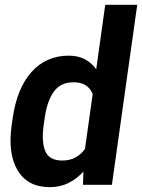

<svg xmlns="http://www.w3.org/2000/svg" viewBox="-20 -770 592 800"><path d="M418.5 -750H551.8L446.3 0H325.7L327.6 -55.2Q299.8 -24.4 264.9 -7.3Q230 9.8 188 9.8Q95.2 9.8 53.5 -60.1Q11.7 -129.9 28.8 -250L32.7 -276.4Q50.3 -401.9 111.3 -470Q172.4 -538.1 266.1 -538.1Q305.2 -538.1 333.5 -523.2Q361.8 -508.3 380.9 -481.4ZM239.7 -101.1Q271 -101.1 294.7 -114Q318.4 -127 334 -149.4L366.2 -377.9Q347.2 -427.2 286.1 -427.2Q232.4 -427.2 204.1 -387.9Q175.8 -348.6 166 -276.4L162.1 -250Q152.3 -179.2 168.7 -140.1Q185.1 -101.1 239.7 -101.1Z"/></svg>

Font: Robert Sans ExtraBold
Style: Italic
Weight: 800
Italic angle: -8°
Designer: Christian Robertson (extended by Adam Twardoch)
Foundry: Google
Version: Version 12.135;April 2, 2019;FontCreator 11.5.0.2425 64-bit;